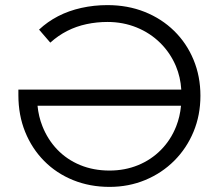

<svg xmlns="http://www.w3.org/2000/svg" viewBox="-20 -726 857 752"><path d="M409 6Q332 6 266.5 -20.5Q201 -47 153 -95.5Q105 -144 78.5 -209.5Q52 -275 52 -353V-375H690Q687 -424 669 -467Q647 -519 607.5 -558Q568 -597 515 -618.5Q462 -640 401 -640Q359 -640 319 -631.5Q279 -623 243.5 -605Q208 -587 177 -559L133 -610Q166 -641 207.5 -662.5Q249 -684 298.5 -695Q348 -706 401 -706Q480 -706 546.5 -679.5Q613 -653 662 -605Q711 -557 738 -492Q765 -427 765 -351Q765 -275 738 -210Q711 -145 662.5 -96.5Q614 -48 549 -21Q484 6 409 6ZM127 -312Q131 -270 146 -232Q167 -179 204.5 -140Q242 -101 294 -79.5Q346 -58 409 -58Q469 -58 520.5 -79Q572 -100 610.5 -139Q649 -178 670 -231Q685 -269 689 -312Z"/></svg>

Font: Modern
Style: Small
Weight: 400
Designer: Julieta Ulanovsky
Foundry: Julieta Ulanovsky
Version: Version 8.000